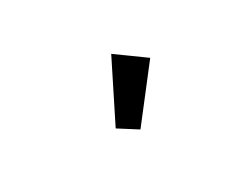

<svg xmlns="http://www.w3.org/2000/svg" viewBox="-44 -848 587 477"><g transform="rotate(-30 250.0 -609.5)"><path d="M256 -510 204 -543 287 -709 366 -652Z"/></g></svg>

Font: Inconsolata
Style: Bold
Weight: 700
Monospace: yes
Designer: Raph Levien, Cyreal, Brenton Simpson
Foundry: Raph Levien, Cyreal, Google
Version: Version 3.100; ttfautohint (v1.8.4.7-5d5b)